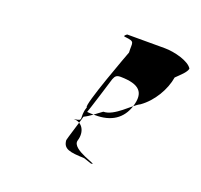

<svg xmlns="http://www.w3.org/2000/svg" viewBox="-86 -685 665 635"><g transform="rotate(20 246.0 -368.0)"><path d="M257 -579C245 -579 260 -589 260 -589H392C427 -589 480 -575 492 -553C489 -539 472 -525 456 -509C449 -465 420 -415 380 -387C355 -375 312 -322 273 -322C257 -311 238 -294 217 -284C218 -284 189 -192 190 -192C192 -161 215 -158 266 -156L293 -147C325 -147 215 -168 226 -204C236 -236 221 -266 189 -266C228 -270 202 -275 217 -317C204 -317 286 -535 286 -535C284 -571 294 -575 257 -579ZM223 -303C234 -302 241 -302 250 -302C308 -301 345 -326 360 -374C376 -426 355 -449 288 -450C274 -450 269 -446 264 -433C264 -432 224 -303 223 -303Z"/></g></svg>

Font: Zinc
Style: Obl
Weight: 400
Version: Version 1